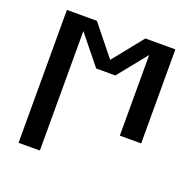

<svg xmlns="http://www.w3.org/2000/svg" viewBox="-129 -652 1007 998"><g transform="rotate(20 375.0 -152.5)"><path d="M75 215V-520H241L375 -353L509 -520H675V0H557V-446L428 -286H322L193 -446V215Z"/></g></svg>

Font: Iosevka Etoile
Style: Bold
Weight: 700
Designer: Belleve Invis
Foundry: Belleve Invis
Version: Version 28.1.0; ttfautohint (v1.8.4)